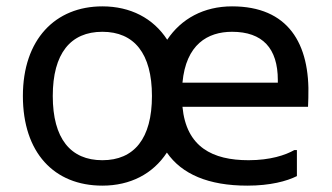

<svg xmlns="http://www.w3.org/2000/svg" viewBox="-20 -576 1043 604"><path d="M710 -556C621 -556 550 -517 506 -451C462 -519 390 -556 302 -556C154 -556 52 -452 52 -274C52 -96 150 8 302 8C390 8 461 -29 505 -96C552 -28 636 8 758 8C830 8 882 -6 914 -22V-104H906C878 -88 830 -72 762 -72C649 -72 566 -113 554 -240H949L950 -268C956 -440 886 -556 710 -556ZM302 -72C202 -72 146 -140 146 -274C146 -408 202 -476 302 -476C402 -476 458 -408 458 -274C458 -140 402 -72 302 -72ZM854 -316H554C565 -436 633 -476 710 -476C806 -476 854 -424 854 -324Z"/></svg>

Font: Kufam Arabic Latin Roman Normal
Style: Regular
Weight: 400
Designer: Wael Morcos & Artur Schmal
Version: Version 1.200;PS 001.200;hotconv 1.0.88;makeotf.lib2.5.64775